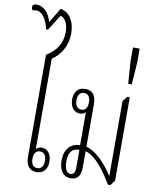

<svg xmlns="http://www.w3.org/2000/svg" viewBox="-121 -1094 984 1181"><g transform="rotate(10 371.5 -503.0)"><path d="M188 4C231 4 256 -26 256 -73C256 -122 229 -150 195 -150C178 -150 166 -142 160 -135V-699C213 -735 251 -793 251 -873C251 -941 222 -1000 161 -1011L105 -918C90 -977 52 -1011 12 -1011C-7 -1011 -15 -1003 -15 -991C-15 -982 -12 -976 -7 -972C-1 -973 8 -975 16 -975C53 -975 83 -928 94 -871H106L168 -969C198 -960 216 -926 216 -874C216 -800 180 -753 121 -717V-76C121 -25 146 4 188 4ZM189 -21C163 -21 150 -40 150 -73C150 -106 163 -125 189 -125C214 -125 228 -106 228 -73C228 -40 214 -21 189 -21Z M402 5C439 5 464 -16 464 -73V-175C528 -159 592 -69 635 4H650L674 -28V-549H658L634 -517V-52H632C590 -118 528 -187 464 -203V-469C464 -514 448 -552 396 -552C351 -552 327 -523 327 -475C327 -427 351 -397 389 -397C405 -397 417 -403 424 -412V-205C366 -205 328 -164 328 -94C328 -45 347 5 402 5ZM394 -422C368 -422 354 -442 354 -474C354 -508 369 -526 394 -526C419 -526 432 -507 432 -474C432 -441 419 -422 394 -422ZM397 -21C368 -21 358 -55 358 -93C358 -150 380 -177 425 -177V-66C425 -36 416 -21 397 -21Z M650 -629H672L682 -769V-854H640V-769Z"/></g></svg>

Font: Noto Serif Thai ExtraCondensed ExtraLight
Style: Regular
Weight: 200
Width: 2
Designer: Monotype Design Team
Foundry: Monotype Imaging Inc.
Version: Version 2.002